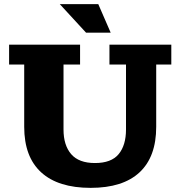

<svg xmlns="http://www.w3.org/2000/svg" viewBox="-20 -898 872 928"><path d="M396 -740 269 -878H455L515 -740ZM418 10Q261 10 179 -65Q97 -140 97 -285V-586H24V-682H367V-586H287V-272Q287 -196 324 -153Q361 -110 439 -110Q518 -110 553.5 -153Q589 -196 589 -272V-586H509V-682H808V-586H735V-285Q735 -140 654.5 -65Q574 10 418 10Z"/></svg>

Font: Montagu Slab 16pt
Style: Bold
Weight: 700
Designer: Florian Karsten
Foundry: Florian Karsten
Version: Version 1.000; ttfautohint (v1.8.3)